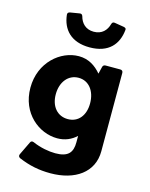

<svg xmlns="http://www.w3.org/2000/svg" viewBox="-131 -798 832 1066"><g transform="rotate(15 284.5 -265.0)"><path d="M293 -546.9C403.3 -546.9 453.1 -609.4 460.9 -692.4C461.9 -700.2 457 -704.1 447.3 -706.1L394.5 -714.8C384.8 -716.8 378.9 -712.9 376 -703.1C366.2 -666 339.8 -636.7 293 -636.7C246.1 -636.7 219.7 -666 210 -703.1C207 -712.9 201.2 -716.8 191.4 -714.8L138.7 -706.1C128.9 -704.1 124 -699.2 125 -689.5C133.8 -607.4 185.5 -546.9 293 -546.9ZM388.7 -459 378.9 -418.9C346.7 -457 305.7 -484.4 250 -484.4C145.5 -484.4 34.2 -392.6 34.2 -246.1C34.2 -98.6 145.5 -12.7 250 -12.7C294.9 -12.7 331.1 -29.3 359.4 -55.7V-18.6C359.4 40 335 70.3 261.7 70.3C224.6 70.3 174.8 61.5 130.9 42C122.1 38.1 114.3 40 110.4 48.8L73.2 126C69.3 134.8 71.3 142.6 81.1 147.5C141.6 172.9 197.3 184.6 263.7 184.6C405.3 184.6 505.9 115.2 505.9 -6.8V-457C505.9 -466.8 500 -472.7 490.2 -472.7H406.2C397.5 -472.7 390.6 -468.8 388.7 -459ZM279.3 -130.9C219.7 -130.9 179.7 -176.8 179.7 -247.1C179.7 -317.4 219.7 -368.2 279.3 -368.2C338.9 -368.2 377 -317.4 377 -247.1C377 -176.8 338.9 -130.9 279.3 -130.9Z"/></g></svg>

Font: Ed Sans Neue
Style: Bold
Weight: 700
Designer: Stephen Hutchings
Version: Version 1.004;PS 001.004;hotconv 1.0.88;makeotf.lib2.5.64775